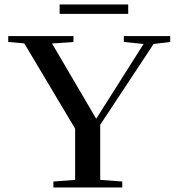

<svg xmlns="http://www.w3.org/2000/svg" viewBox="-20 -821 782 841"><path d="M241.2 -760.3V-801.3H541.5V-760.3ZM213.9 0V-25.9L309.1 -33.2V-257.3L86.4 -630.9L16.1 -637.2V-663.1H301.8V-637.2L208 -630.4L401.4 -300.8L608.9 -628.4L522.5 -637.2V-663.1H725.6V-637.2L652.8 -628.4L418.9 -274.4V-33.2L515.6 -25.9V0Z"/></svg>

Font: Elstob 14pt Medium
Style: Regular
Weight: 500
Designer: Peter S. Baker
Version: Version 1.015